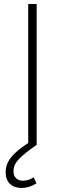

<svg xmlns="http://www.w3.org/2000/svg" viewBox="-20 -719 322 953"><path d="M47 130Q47 154 60 166Q73 178 94 178Q121 178 147 161L161 191Q125 214 87 214Q51 214 29.5 193.5Q8 173 8 136Q8 96 35 62Q62 28 120 -9V-699H162V0Q101 42 74 70.5Q47 99 47 130Z"/></svg>

Font: Montserrat arm2 ExtraLight
Style: Regular
Weight: 275
Designer: Julieta Ulanovsky
Foundry: Julieta Ulanovsky
Version: Version 6.000